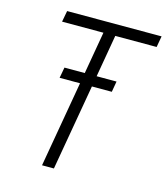

<svg xmlns="http://www.w3.org/2000/svg" viewBox="-107 -794 763 878"><g transform="rotate(15 274.5 -355.5)"><path d="M395 -407.2H300.8L230 0H173.8L244.6 -407.2H147.9L157.2 -458H253.4L288.1 -658.2H92.3L102.1 -710.9H549.3L540 -658.2H344.2L309.6 -458H403.8Z"/></g></svg>

Font: MAUL Condensed Light Italic
Style: Light Italic
Weight: 300
Italic angle: -12°
Designer: MAUL
Version: Version 1.0; 2020; ttfautohint (v1.8.3)